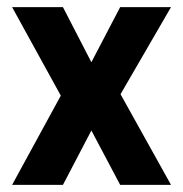

<svg xmlns="http://www.w3.org/2000/svg" viewBox="-20 -520 514 540"><path d="M14 -500H157L237 -345L318 -500H461L319 -255L461 0H318L237 -153L157 0H14L151 -251Z"/></svg>

Font: Titillium-CLs Web
Style: CLs-Bold
Weight: 700
Version: Version 1.002;PS 57.000;hotconv 1.0.70;makeotf.lib2.5.55311